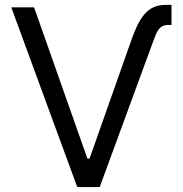

<svg xmlns="http://www.w3.org/2000/svg" viewBox="-20 -757 740 777"><path d="M510.7 -592.3Q522.7 -626.8 535.5 -653.6Q548.3 -680.4 564.3 -699Q580.3 -717.7 601 -727.5Q621.8 -737.2 649.9 -737.2H674V-656.2H662.6Q647.7 -656.2 638.1 -651.5Q628.6 -646.7 621.6 -637.3Q614.7 -627.8 609.4 -614.2Q604 -600.5 597.3 -582.4L383.5 0H292.6L25.6 -727.3H117.9L333.8 -115.1H342.3Z"/></svg>

Font: Fast_Sans-Dotted
Style: Regular
Weight: 400
Version: Version 3.018